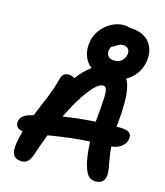

<svg xmlns="http://www.w3.org/2000/svg" viewBox="-140 -1085 1033 1200"><g transform="rotate(15 376.5 -485.0)"><path d="M591.8 9.8Q564 9.8 547.1 -6.6Q530.3 -22.9 518.1 -62Q500 -113.8 495.1 -222.2Q376.5 -216.3 228 -190.9Q192.4 -97.7 176.8 -48.8Q166 -19 151.1 -5.6Q136.2 7.8 113.8 7.8Q72.3 7.8 57.9 -20Q43.5 -47.9 56.2 -111.8Q60.1 -132.8 71.8 -174.8Q44.4 -178.2 33.4 -193.4Q22.5 -208.5 26.9 -231Q34.2 -266.6 85 -282.2Q89.4 -283.7 98.4 -286.1Q107.4 -288.6 111.8 -290Q120.6 -312 138.4 -354Q156.2 -396 166.5 -420.9Q176.8 -445.8 189 -480.7Q201.2 -515.6 208 -544.9Q217.8 -591.8 256.8 -591.8Q279.8 -591.8 296.9 -579.1Q337.4 -632.8 384.8 -668Q350.1 -695.3 336.7 -737.5Q323.2 -779.8 333 -829.1Q345.7 -892.1 398.2 -936Q450.7 -980 514.2 -980Q533.2 -980 548.8 -973.1Q638.7 -971.7 679.7 -920.2Q720.7 -868.7 706.1 -791Q697.3 -746.6 672.4 -713.4Q647.5 -680.2 610.8 -660.2Q634.8 -623.5 639.2 -551Q643.6 -478.5 632.8 -373Q632.3 -370.1 631.8 -364Q631.3 -357.9 630.9 -355H648.9Q697.8 -355 714.6 -340.6Q731.4 -326.2 726.1 -297.9Q720.7 -269.5 695.1 -250Q669.4 -230.5 630.9 -226.1Q633.8 -186.5 641.4 -145.5Q648.9 -104.5 652.6 -79.8Q656.2 -55.2 652.8 -38.1Q644 9.8 591.8 9.8ZM460.9 -806.2Q456.1 -780.8 469.5 -765.4Q482.9 -750 509.8 -750Q537.6 -750 555.9 -764.9Q574.2 -779.8 580.1 -806.2Q584.5 -829.1 573 -843.5Q561.5 -857.9 537.1 -857.9Q521.5 -857.9 509 -850.8Q496.6 -843.8 487.5 -836.9Q478.5 -830.1 471.2 -830.1Q463.9 -818.8 460.9 -806.2ZM482.9 -581.1Q449.7 -581.1 397.7 -513.7Q345.7 -446.3 288.1 -328.1Q374 -342.8 497.1 -351.1Q497.6 -355 498 -362.5Q498.5 -370.1 499 -374Q503.4 -420.4 505.6 -449Q507.8 -477.5 509 -503.2Q510.3 -528.8 509.3 -542Q508.3 -555.2 504.9 -564.9Q501.5 -574.7 496.3 -577.9Q491.2 -581.1 482.9 -581.1Z"/></g></svg>

Font: Shantell Sans Normal
Style: Italic
Weight: 600
Italic angle: -11.31°
Designer: Stephen Nixon, Anya Danilova, Shantell Martin
Foundry: Arrow Type
Version: Version 1.006;[559af2be0]